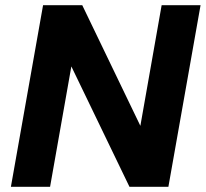

<svg xmlns="http://www.w3.org/2000/svg" viewBox="-20 -720 793 740"><path d="M22 0 146 -700H297L521 -235L603 -700H753L629 0H479L255 -464L173 0Z"/></svg>

Font: DM Sans 17pt Black
Style: Italic
Weight: 900
Italic angle: -10°
Version: Version 4.004;gftools[0.9.30]